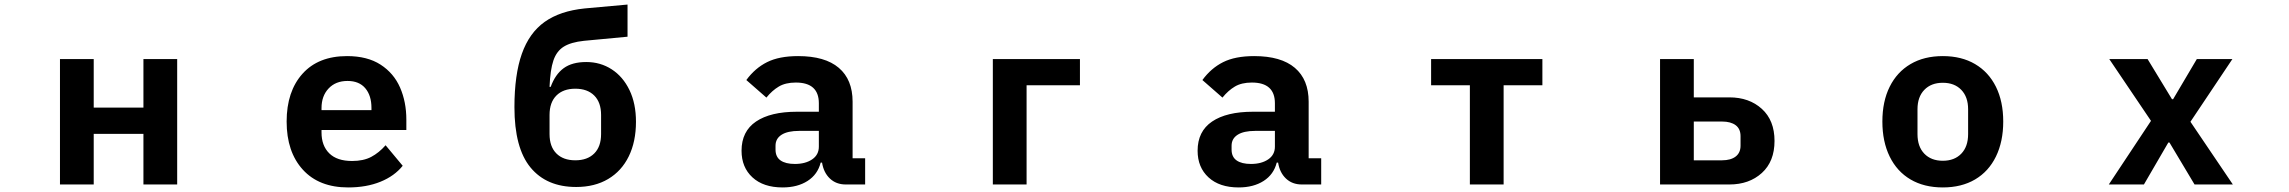

<svg xmlns="http://www.w3.org/2000/svg" viewBox="-20 -809 10040 842"><path d="M391 0H243V-550H391V-337H609V-550H757V0H609V-222H391Z M1237 -276Q1237 -408 1306.5 -485.5Q1376 -563 1502 -563Q1591 -563 1649 -525.5Q1707 -488 1734.5 -425Q1762 -362 1762 -284V-239H1390V-228Q1390 -170 1424 -136.5Q1458 -103 1524 -103Q1574 -103 1608 -121Q1642 -139 1671 -172L1746 -82Q1710 -37 1648.5 -12Q1587 13 1507 13Q1379 13 1308 -65Q1237 -143 1237 -276ZM1390 -335V-326H1609V-336Q1609 -390 1582 -422Q1555 -454 1504 -454Q1452 -454 1421 -421Q1390 -388 1390 -335Z M2236 -339Q2236 -481 2268.5 -573Q2301 -665 2368.5 -713Q2436 -761 2544 -772L2732 -789V-648L2541 -630Q2484 -624 2452.5 -604.5Q2421 -585 2407 -544Q2393 -503 2390 -428H2395Q2415 -483 2452 -510Q2489 -537 2551 -537Q2613 -537 2662.5 -505Q2712 -473 2740.5 -414Q2769 -355 2769 -275Q2769 -188 2737.5 -123.5Q2706 -59 2647 -24Q2588 11 2507 11Q2377 11 2306.5 -74.5Q2236 -160 2236 -339ZM2616 -221V-305Q2616 -360 2586 -390Q2556 -420 2503 -420Q2450 -420 2420 -390Q2390 -360 2390 -305V-221Q2390 -166 2420 -136Q2450 -106 2503 -106Q2556 -106 2586 -136Q2616 -166 2616 -221Z M3232 -148Q3232 -233 3295.5 -276Q3359 -319 3475 -319H3571V-356Q3571 -447 3470 -447Q3425 -447 3395.5 -429.5Q3366 -412 3341 -381L3253 -458Q3291 -510 3344 -536.5Q3397 -563 3480 -563Q3598 -563 3658.5 -511.5Q3719 -460 3719 -363V-115H3774V0H3689Q3647 0 3619.5 -26Q3592 -52 3585 -96H3579Q3566 -44 3521.5 -15.5Q3477 13 3412 13Q3328 13 3280 -31Q3232 -75 3232 -148ZM3571 -166V-235H3485Q3434 -235 3407.5 -218Q3381 -201 3381 -170V-153Q3381 -121 3403 -105.5Q3425 -90 3466 -90Q3512 -90 3541.5 -110Q3571 -130 3571 -166Z M4482 0H4334V-550H4716V-435H4482Z M5232 -148Q5232 -233 5295.5 -276Q5359 -319 5475 -319H5571V-356Q5571 -447 5470 -447Q5425 -447 5395.5 -429.5Q5366 -412 5341 -381L5253 -458Q5291 -510 5344 -536.5Q5397 -563 5480 -563Q5598 -563 5658.5 -511.5Q5719 -460 5719 -363V-115H5774V0H5689Q5647 0 5619.5 -26Q5592 -52 5585 -96H5579Q5566 -44 5521.5 -15.5Q5477 13 5412 13Q5328 13 5280 -31Q5232 -75 5232 -148ZM5571 -166V-235H5485Q5434 -235 5407.5 -218Q5381 -201 5381 -170V-153Q5381 -121 5403 -105.5Q5425 -90 5466 -90Q5512 -90 5541.5 -110Q5571 -130 5571 -166Z M6574 0H6426V-435H6256V-550H6744V-435H6574Z M7260 0V-550H7408V-382H7564Q7651 -382 7706.5 -331.5Q7762 -281 7762 -191Q7762 -101 7706.5 -50.5Q7651 0 7564 0ZM7532 -106Q7570 -106 7591.5 -122.5Q7613 -139 7613 -170V-212Q7613 -244 7591.5 -260Q7570 -276 7532 -276H7408V-106Z M8235 -276Q8235 -364 8267 -428.5Q8299 -493 8358.5 -528Q8418 -563 8500 -563Q8582 -563 8641.5 -528Q8701 -493 8733 -428.5Q8765 -364 8765 -276Q8765 -188 8733 -122.5Q8701 -57 8641.5 -22Q8582 13 8500 13Q8418 13 8358.5 -22Q8299 -57 8267 -122.5Q8235 -188 8235 -276ZM8611 -221V-330Q8611 -384 8581 -415Q8551 -446 8500 -446Q8449 -446 8419 -415Q8389 -384 8389 -330V-221Q8389 -166 8419 -135Q8449 -104 8500 -104Q8551 -104 8581 -135Q8611 -166 8611 -221Z M9382 0H9228L9413 -279L9230 -550H9398L9505 -374H9510L9614 -550H9770L9586 -275L9772 0H9604L9494 -184H9489Z"/></svg>

Font: IBM Plex Sans JP
Style: Bold
Weight: 700
Designer: Mike Abbink; Paul van der Laan; Pieter van Rosmalen; Wujin Sim; Yejin Wi; Jinhee Kim; Boomi Park; Yona Kim; Kichan Ma
Foundry: Sandoll Inc.
Version: Version 1.001